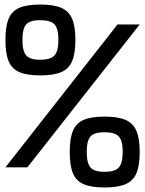

<svg xmlns="http://www.w3.org/2000/svg" viewBox="-20 -824 640 848"><path d="M4 -85 499 -716H597L101 -85ZM441 4Q383 4 349.5 -10.5Q316 -25 302 -59Q288 -93 288 -153Q288 -212 302 -246Q316 -280 349.5 -294.5Q383 -309 441 -309Q501 -309 534.5 -294.5Q568 -280 582.5 -246Q597 -212 597 -153Q597 -93 582.5 -59Q568 -25 534.5 -10.5Q501 4 441 4ZM441 -65Q487 -65 504.5 -84Q522 -103 522 -153Q522 -203 504.5 -221.5Q487 -240 441 -240Q397 -240 380 -221.5Q363 -203 363 -153Q363 -103 380 -84Q397 -65 441 -65ZM157 -491Q99 -491 65.5 -505.5Q32 -520 18 -554Q4 -588 4 -648Q4 -707 18 -741Q32 -775 65.5 -789.5Q99 -804 157 -804Q217 -804 250.5 -789.5Q284 -775 298.5 -741Q313 -707 313 -648Q313 -588 298.5 -554Q284 -520 250.5 -505.5Q217 -491 157 -491ZM157 -560Q203 -560 220.5 -579Q238 -598 238 -648Q238 -698 220.5 -716.5Q203 -735 157 -735Q113 -735 96 -716.5Q79 -698 79 -648Q79 -598 96 -579Q113 -560 157 -560Z"/></svg>

Font: Victor Mono
Style: Regular
Weight: 400
Monospace: yes
Designer: Rune Bjørnerås
Version: Version 1.561;gftools[0.9.30]